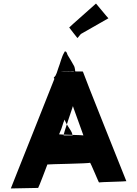

<svg xmlns="http://www.w3.org/2000/svg" viewBox="-20 -1058 772 1082"><path d="M370 -903C371 -902 415 -844 416 -844C417 -844 418 -845 419 -846C424 -852 433 -864 438 -869C443 -872 437 -879 432 -875C427 -871 419 -860 414 -854L591 -955C590 -954 521 -1039 521 -1038C521 -1037 369 -904 370 -903ZM385 -657C387 -657 392 -658 395 -658C396 -651 394 -645 395 -639C396 -632 409 -630 409 -622L408 -619C407 -613 416 -613 417 -618C418 -630 410 -634 404 -640V-645C405 -657 402 -676 398 -685C387 -706 373 -728 361 -748C358 -754 356 -769 347 -768C343 -768 344 -765 342 -762C327 -738 320 -702 309 -675C303 -660 298 -632 285 -623C282 -621 283 -615 287 -615C288 -615 40 5 41 4L195 1C198 -1 246 -128 247 -131C248 -133 485 -136 487 -141C489 -146 537 -27 538 -30C539 -32 691 -35 692 -37C692 -37 445 -654 447 -655C447 -655 318 -656 319 -658H330C345 -658 371 -657 385 -657ZM389 -295H386H380H339C333 -295 398 -475 395 -475H386C384 -475 451 -295 450 -295C451 -297 312 -299 313 -301C316 -307 317 -311 318 -313C329 -335 334 -363 344 -384C350 -367 357 -357 366 -342C376 -325 385 -317 389 -296Z"/></svg>

Font: Hussar Wojna
Style: 3
Weight: 400
Designer: Robert Jablonski
Foundry: Cannot Into Space Fonts
Version: Version 1.01